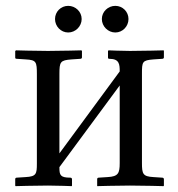

<svg xmlns="http://www.w3.org/2000/svg" viewBox="-20 -634 608 656"><path d="M144 -460C101 -460 35 -462 35 -462L32 -460V-437C32 -434 34 -433 38 -433L68 -431C104 -429 106 -423 106 -380V-75C106 -40 104 -31 68 -29L37 -27C34 -27 32 -25 32 -22V0L33 2C33 2 101 0 144 0C176 0 225 2 225 2L226 0V-21C226 -25 224 -27 220 -27C186 -27 183 -36 183 -61V-63L389 -342V-77C389 -42 384 -31 348 -29L317 -27C314 -27 312 -25 312 -22V0V2C312 2 380 0 424 0C469 0 539 2 539 2L540 0V-21C540 -25 538 -27 534 -27L504 -29C468 -31 465 -40 465 -77V-382C465 -423 466 -428 504 -431L534 -433C538 -433 540 -435 540 -438V-460L539 -462C539 -462 469 -460 424 -460C396 -460 351 -462 351 -462L349 -460V-437C349 -434 351 -433 354 -433C388 -433 389 -414 389 -390L183 -110V-381C183 -423 186 -428 224 -431L254 -433C258 -433 260 -435 260 -438V-460L258 -462C258 -462 188 -460 144 -460ZM328 -569C328 -544 349 -523 374 -523C399 -523 419 -544 419 -569C419 -594 399 -614 374 -614C349 -614 328 -594 328 -569ZM168 -569C168 -544 188 -523 213 -523C238 -523 259 -544 259 -569C259 -594 238 -614 213 -614C188 -614 168 -594 168 -569Z"/></svg>

Font: Linux Libertine O C
Style: Regular
Weight: 400
Designer: Philipp H. Poll
Foundry: Philipp H. Poll
Version: Version 4.0.3